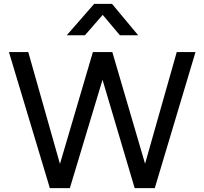

<svg xmlns="http://www.w3.org/2000/svg" viewBox="-20 -968 1052 988"><path d="M236.5 0 26 -700H125.5L288.5 -124.5L458 -700H558L726.5 -125.5L889.5 -700H986L776.5 0H673L507.5 -557.5L339.5 0ZM323.5 -786.5 464.5 -948H556.5L691 -786.5H597L508.5 -891.5L417 -786.5Z"/></svg>

Font: Geologica Cursive Light
Style: Regular
Weight: 300
Designer: Sindre Bremnes, Frode Helland
Foundry: Monokrom Skriftforlag AS
Version: Version 1.010;gftools[0.9.28]